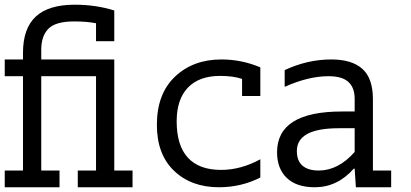

<svg xmlns="http://www.w3.org/2000/svg" viewBox="-20 -789 1732 809"><path d="M307.7 -70.5H384.6V-467.9H153.8V-70.5H230.8V0H0V-70.5H76.9V-467.9H0V-538.5H76.9V-566.7Q76.9 -669.2 130.8 -719.2Q184.6 -769.2 294.9 -769.2Q383.3 -769.2 461.5 -744.9V-615.4H384.6V-691Q346.2 -698.7 292.3 -698.7Q214.1 -698.7 184 -667.9Q153.8 -637.2 153.8 -579.5V-538.5H461.5V-70.5H538.5V0H307.7Z M1076.9 -41Q996.2 0 902.6 0Q785.9 0 713.5 -69.2Q641 -138.5 641 -262.8Q641 -393.6 717.3 -466Q793.6 -538.5 912.8 -538.5Q998.7 -538.5 1076.9 -505.1V-384.6H1000V-456.4Q962.8 -469.2 907.7 -469.2Q819.2 -469.2 771.8 -419.9Q724.4 -370.5 724.4 -278.2Q724.4 -175.6 771.8 -124.4Q819.2 -73.1 911.5 -73.1Q994.9 -73.1 1076.9 -117.9Z M1179.5 -493.6Q1275.6 -538.5 1375.6 -538.5Q1462.8 -538.5 1507.1 -498.7Q1551.3 -459 1551.3 -370.5V-70.5H1628.2V0H1479.5L1474.4 -78.2H1470.5Q1401.3 0 1306.4 0Q1229.5 0 1188.5 -39.1Q1147.4 -78.2 1147.4 -147.4Q1147.4 -319.2 1420.5 -319.2H1474.4V-373.1Q1474.4 -419.2 1448.1 -443.6Q1421.8 -467.9 1364.1 -467.9Q1279.5 -467.9 1179.5 -423.1ZM1407.7 -248.7Q1230.8 -248.7 1230.8 -152.6Q1230.8 -111.5 1254.5 -91Q1278.2 -70.5 1323.1 -70.5Q1405.1 -70.5 1474.4 -148.7V-248.7Z"/></svg>

Font: Slabo 13px
Style: Regular
Weight: 400
Designer: John Hudson
Foundry: Tiro Typeworks Ltd.
Version: Version 1.02 Build 005a